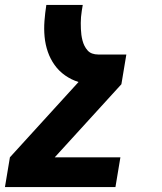

<svg xmlns="http://www.w3.org/2000/svg" viewBox="-35 -540 655 775"><path d="M-15 215 5 95 282 -209Q253 -218 228 -235.5Q203 -253 185.5 -277.5Q168 -302 158 -331Q148 -360 145 -391.5Q142 -423 144.5 -455.5Q147 -488 152 -520H299Q297 -508 295 -495.5Q293 -483 292 -471Q291 -459 291 -447Q291 -435 291.5 -423Q292 -411 293.5 -399.5Q295 -388 298 -376.5Q301 -365 306 -355Q311 -345 318.5 -336.5Q326 -328 337 -324Q348 -320 361 -320H475L455 -200L186 95H451L431 215Z"/></svg>

Font: Iosevka Heavy Extended Oblique
Style: Regular
Weight: 900
Width: 7
Italic angle: -9°
Monospace: yes
Designer: Belleve Invis
Foundry: Belleve Invis
Version: Version 32.5.0; ttfautohint (v1.8.4)